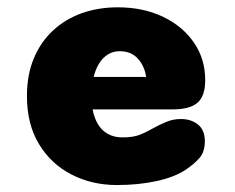

<svg xmlns="http://www.w3.org/2000/svg" viewBox="-20 -508 659 538"><path d="M307.5 10.5Q238 10.5 180.8 -18.8Q123.5 -48 89.5 -103.8Q55.5 -159.5 55.5 -239Q55.5 -298.5 74.8 -344.5Q94 -390.5 128.5 -422.5Q163 -454.5 209.2 -471Q255.5 -487.5 310 -487.5Q381 -487.5 436.2 -461.2Q491.5 -435 523.2 -389Q555 -343 555 -283.5Q555 -238.5 533.2 -220Q511.5 -201.5 464.5 -201.5H239.5Q244 -177 254.8 -159.5Q265.5 -142 282.8 -132.5Q300 -123 323 -123Q352.5 -123 370.8 -130Q389 -137 405 -146.5Q425.5 -158 445.2 -166.2Q465 -174.5 487 -174.5Q515.5 -174.5 534.8 -159Q554 -143.5 554 -112.5Q554 -82 538.5 -64.8Q523 -47.5 500.5 -32.5Q469 -11.5 418.2 -0.5Q367.5 10.5 307.5 10.5ZM242.5 -292.5H389.5Q385 -323 366.2 -343.8Q347.5 -364.5 315.5 -364.5Q297.5 -364.5 283 -355.8Q268.5 -347 258.2 -331Q248 -315 242.5 -292.5Z"/></svg>

Font: Sono ExtraLight Monospace ExtraBold
Style: Regular
Weight: 800
Version: Version 2.112